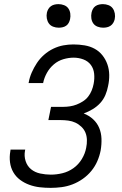

<svg xmlns="http://www.w3.org/2000/svg" viewBox="-20 -897 590 929"><path d="M225 12Q198 12 172 9Q146 6 121.5 -3Q97 -12 77 -27Q57 -42 44.5 -63.5Q32 -85 28.5 -111.5Q25 -138 30 -165L31 -173H102L101 -168Q96 -142 104 -117.5Q112 -93 130.5 -78Q149 -63 174.5 -57.5Q200 -52 226 -52Q254 -52 282.5 -59Q311 -66 335.5 -83.5Q360 -101 376 -127.5Q392 -154 397 -182Q401 -201 400.5 -220Q400 -239 393.5 -255Q387 -271 374 -283.5Q361 -296 345 -303.5Q329 -311 310.5 -313.5Q292 -316 273 -316H214L227 -380H286Q302 -380 318.5 -382.5Q335 -385 350.5 -391Q366 -397 381 -406.5Q396 -416 406.5 -429.5Q417 -443 423.5 -459Q430 -475 433 -491Q438 -516 435.5 -540.5Q433 -565 419.5 -583Q406 -601 383.5 -609.5Q361 -618 336 -618Q312 -618 286.5 -610.5Q261 -603 240.5 -585.5Q220 -568 207 -544.5Q194 -521 189 -497V-495H118L119 -498Q123 -522 133.5 -546Q144 -570 158.5 -592Q173 -614 193.5 -632Q214 -650 238 -661.5Q262 -673 286.5 -677.5Q311 -682 335 -682Q363 -682 389.5 -677.5Q416 -673 438 -661Q460 -649 475.5 -629.5Q491 -610 499.5 -586Q508 -562 508.5 -535Q509 -508 503 -481Q499 -459 490 -437.5Q481 -416 465 -398.5Q449 -381 428 -368.5Q407 -356 385 -348Q411 -338 430.5 -320Q450 -302 460 -278Q470 -254 471 -226Q472 -198 467 -169Q462 -143 451 -117.5Q440 -92 422 -70Q404 -48 380.5 -31.5Q357 -15 331 -5Q305 5 278 8.5Q251 12 225 12ZM479 -763Q465 -763 452 -768Q439 -773 431.5 -783.5Q424 -794 422 -808Q420 -822 423 -836Q425 -845 429.5 -853.5Q434 -862 442 -867.5Q450 -873 459.5 -875Q469 -877 478 -877Q492 -877 505 -872Q518 -867 525.5 -856.5Q533 -846 535.5 -832Q538 -818 535 -804Q533 -795 528 -786.5Q523 -778 515 -772.5Q507 -767 497.5 -765Q488 -763 479 -763ZM264 -763Q250 -763 237 -768Q224 -773 216.5 -783.5Q209 -794 206.5 -808Q204 -822 207 -836Q209 -845 214 -853.5Q219 -862 227 -867.5Q235 -873 244.5 -875Q254 -877 263 -877Q277 -877 290 -872Q303 -867 310.5 -856.5Q318 -846 320 -832Q322 -818 319 -804Q317 -795 312.5 -786.5Q308 -778 300 -772.5Q292 -767 282.5 -765Q273 -763 264 -763Z"/></svg>

Font: Lode Term
Style: Italic
Weight: 400
Italic angle: -11°
Monospace: yes
Designer: Belleve Invis
Foundry: Belleve Invis
Version: Version 29.2.0